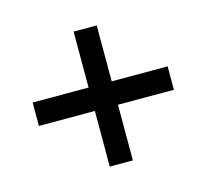

<svg xmlns="http://www.w3.org/2000/svg" viewBox="-73 -587 657 610"><g transform="rotate(-15 255.0 -282.0)"><path d="M217 -60V-504H293V-60ZM33 -243V-320H477V-243Z"/></g></svg>

Font: Piazzolla 24pt SemiBold
Style: Regular
Weight: 600
Designer: Juan Pablo del Peral
Foundry: Huerta Tipografica
Version: Version 2.005